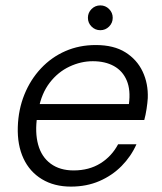

<svg xmlns="http://www.w3.org/2000/svg" viewBox="-20 -680 602 712"><path d="M243 12Q181 12 135.5 -15.5Q90 -43 67 -92.5Q44 -142 46 -209Q48 -274 70.5 -329.5Q93 -385 132 -426.5Q171 -468 222.5 -490.5Q274 -513 335 -513Q402 -513 445 -486Q488 -459 509 -414.5Q530 -370 528 -316Q527 -299 523.5 -276Q520 -253 515 -235H101L111 -294H458Q465 -346 450 -381.5Q435 -417 402.5 -435Q370 -453 324 -453Q280 -453 237.5 -433Q195 -413 164.5 -373.5Q134 -334 123 -275L118 -249Q109 -189 121.5 -143.5Q134 -98 168 -73Q202 -48 253 -48Q310 -48 352 -74Q394 -100 418 -145H486Q466 -100 431 -64.5Q396 -29 348.5 -8.5Q301 12 243 12ZM352 -568Q333 -568 319.5 -581.5Q306 -595 306 -614Q306 -633 319.5 -646.5Q333 -660 352 -660Q371 -660 384.5 -646.5Q398 -633 398 -614Q398 -595 384.5 -581.5Q371 -568 352 -568Z"/></svg>

Font: DM Sans 17pt Light
Style: Italic
Weight: 300
Italic angle: -10°
Version: Version 4.004;gftools[0.9.30]